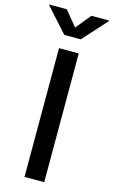

<svg xmlns="http://www.w3.org/2000/svg" viewBox="-176 -996 619 1048"><g transform="rotate(15 133.5 -472.0)"><path d="M189.5 -727.5V0H78.1V-727.5ZM64 -943.8 133.8 -858.9 203.1 -943.8H302.7V-940.4L180.2 -804.7H87.4L-34.7 -940.4V-943.8Z"/></g></svg>

Font: Inter 17pt Medium
Style: Regular
Weight: 500
Version: Version 4.001;git-66647c0bb